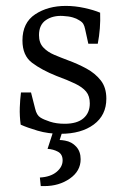

<svg xmlns="http://www.w3.org/2000/svg" viewBox="-20 -443 423 650"><path d="M50 -21Q46 -51 47 -79Q48 -107 51 -130H85L99 -75Q104 -53 117 -45Q128 -38 149.5 -31Q171 -24 199 -24Q241 -24 262.5 -42.5Q284 -61 284 -93Q284 -118 271.5 -133Q259 -148 234 -160Q209 -172 171 -186Q121 -206 88.5 -230.5Q56 -255 56 -306Q56 -366 99 -394.5Q142 -423 203 -423Q234 -423 266 -416Q298 -409 319 -400Q320 -373 318 -347Q316 -321 311 -295H279L268 -345Q266 -355 262 -362Q258 -369 247 -375Q240 -380 226.5 -384Q213 -388 193 -389Q159 -391 135.5 -375Q112 -359 112 -324Q112 -298 126.5 -282.5Q141 -267 163.5 -257.5Q186 -248 210 -239Q243 -227 272.5 -211Q302 -195 321 -171Q340 -147 340 -109Q340 -53 297.5 -21.5Q255 10 185 10Q143 10 107.5 -0.5Q72 -11 50 -21ZM198 -19 182 31Q185 31 190 31.5Q195 32 200 33Q223 37 238 53.5Q253 70 253 96Q253 136 216.5 161.5Q180 187 130 187Q125 187 123 187Q121 187 118 187L115 158Q151 156 171.5 139Q192 122 192 100Q192 79 176 70.5Q160 62 141 61L167 -19Z"/></svg>

Font: Rasa Light
Style: Regular
Weight: 300
Designer: Anna Giedrys (Yrsa+Rasa design), David Brezina (Yrsa art-direction, Rasa art-direction, design)
Foundry: Rosetta Type Foundry
Version: Version 2.004